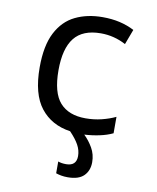

<svg xmlns="http://www.w3.org/2000/svg" viewBox="-85 -612 734 898"><g transform="rotate(10 281.5 -163.0)"><path d="M298 220Q281 220 267.5 217.5Q254 215 242 211V155Q258 161 280 161Q329 161 329 114Q329 87 315 61.5Q301 36 272 6Q182 -7 131 -72Q80 -137 80 -264Q80 -367 112 -429Q144 -491 200.5 -518.5Q257 -546 330 -546Q374 -546 411 -537.5Q448 -529 481 -512L454 -440Q398 -470 335 -470Q249 -470 209 -419.5Q169 -369 169 -266Q169 -159 210.5 -112.5Q252 -66 332 -66Q372 -66 408.5 -75Q445 -84 474 -98V-20Q447 -7 412 0.5Q377 8 340 10Q364 33 381.5 63.5Q399 94 399 131Q399 171 374.5 195.5Q350 220 298 220Z"/></g></svg>

Font: Noto Sans Mono SemiCondensed
Style: Regular
Weight: 400
Width: 4
Designer: Monotype Design Team
Foundry: Monotype Imaging Inc.
Version: Version 2.014